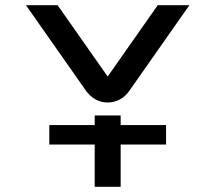

<svg xmlns="http://www.w3.org/2000/svg" viewBox="-20 -720 830 740"><path d="M477 -368Q463 -348 441.5 -336.5Q420 -325 395 -325Q370 -325 349 -336.5Q328 -348 313 -368L80 -700H202L395 -425L588 -700H710L477 -368ZM170 -238H345V-275H445V-238H620V-163H445V0H345V-163H170Z"/></svg>

Font: Skate blade
Style: Regular
Weight: 400
Italic angle: -7°
Designer: Valerio Brotto (Silverblur_type)
Version: Version 2.001